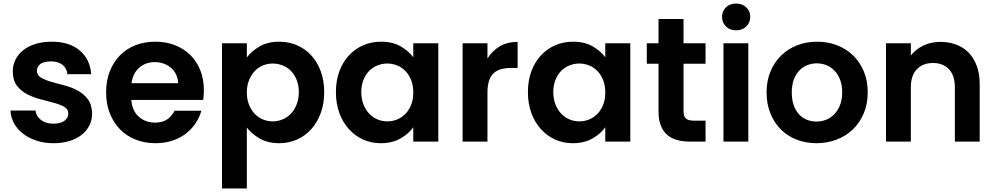

<svg xmlns="http://www.w3.org/2000/svg" viewBox="-20 -798 5605 1082"><path d="M499 -158Q499 -122 484 -91.5Q469 -61 440.5 -38.5Q412 -16 372 -3.5Q332 9 281 9Q229 9 185.5 -5.5Q142 -20 110 -44.5Q78 -69 59.5 -102.5Q41 -136 39 -175H180Q184 -143 211 -122Q238 -101 280 -101Q322 -101 343.5 -117.5Q365 -134 365 -158Q365 -183 342 -196Q319 -209 284 -218.5Q249 -228 208.5 -238.5Q168 -249 133 -267Q98 -285 75 -315.5Q52 -346 52 -397Q52 -431 67 -461.5Q82 -492 110 -514.5Q138 -537 179 -550Q220 -563 271 -563Q372 -563 430 -513Q488 -463 494 -380H360Q357 -412 333 -432Q309 -452 267 -452Q228 -452 208 -437.5Q188 -423 188 -399Q188 -374 211 -360.5Q234 -347 268 -337Q302 -327 342 -317Q382 -307 416.5 -288.5Q451 -270 474.5 -239.5Q498 -209 499 -158Z M852 -448Q801 -448 765 -417Q729 -386 721 -329H984Q983 -356 972.5 -378Q962 -400 944 -415.5Q926 -431 902.5 -439.5Q879 -448 852 -448ZM1115 -174Q1104 -136 1081.5 -102.5Q1059 -69 1026 -44Q993 -19 950 -5Q907 9 856 9Q796 9 745 -11Q694 -31 657 -68.5Q620 -106 599 -159Q578 -212 578 -277Q578 -343 598.5 -395.5Q619 -448 655.5 -485.5Q692 -523 743 -543Q794 -563 856 -563Q916 -563 966 -543.5Q1016 -524 1052.5 -488Q1089 -452 1109 -401.5Q1129 -351 1129 -289Q1129 -275 1128 -262Q1127 -249 1125 -235H720Q725 -173 762.5 -140Q800 -107 853 -107Q898 -107 924 -126.5Q950 -146 964 -174Z M1371 -474Q1396 -509 1442.5 -536Q1489 -563 1554 -563Q1607 -563 1653.5 -543Q1700 -523 1734 -486Q1768 -449 1787.5 -396.5Q1807 -344 1807 -279Q1807 -214 1787.5 -161Q1768 -108 1734 -70Q1700 -32 1653.5 -11.5Q1607 9 1554 9Q1488 9 1442.5 -18Q1397 -45 1371 -79V264H1231V-554H1371ZM1664 -279Q1664 -318 1651.5 -348.5Q1639 -379 1619 -399Q1599 -419 1572 -429.5Q1545 -440 1517 -440Q1489 -440 1462.5 -429.5Q1436 -419 1416 -398Q1396 -377 1383.5 -346.5Q1371 -316 1371 -277Q1371 -238 1383.5 -207.5Q1396 -177 1416 -156Q1436 -135 1462.5 -124.5Q1489 -114 1517 -114Q1545 -114 1572 -125Q1599 -136 1619 -157Q1639 -178 1651.5 -209Q1664 -240 1664 -279Z M1873 -279Q1873 -344 1892.5 -396.5Q1912 -449 1946.5 -486Q1981 -523 2027 -543Q2073 -563 2126 -563Q2193 -563 2238.5 -536.5Q2284 -510 2309 -475V-554H2450V0H2309V-81Q2284 -45 2237.5 -18Q2191 9 2125 9Q2072 9 2026.5 -11.5Q1981 -32 1946.5 -70Q1912 -108 1892.5 -161Q1873 -214 1873 -279ZM2309 -277Q2309 -316 2297 -346.5Q2285 -377 2264.5 -398Q2244 -419 2217.5 -429.5Q2191 -440 2162 -440Q2134 -440 2107.5 -429.5Q2081 -419 2061 -399Q2041 -379 2028.5 -348.5Q2016 -318 2016 -279Q2016 -240 2028.5 -209Q2041 -178 2061 -157Q2081 -136 2107.5 -125Q2134 -114 2162 -114Q2191 -114 2217.5 -124.5Q2244 -135 2264.5 -156Q2285 -177 2297 -207.5Q2309 -238 2309 -277Z M2727 0H2587V-554H2727V-468Q2753 -511 2796 -536.5Q2839 -562 2897 -562V-415H2860Q2829 -415 2804.5 -408.5Q2780 -402 2762.5 -386Q2745 -370 2736 -343Q2727 -316 2727 -276Z M2955 -279Q2955 -344 2974.5 -396.5Q2994 -449 3028.5 -486Q3063 -523 3109 -543Q3155 -563 3208 -563Q3275 -563 3320.5 -536.5Q3366 -510 3391 -475V-554H3532V0H3391V-81Q3366 -45 3319.5 -18Q3273 9 3207 9Q3154 9 3108.5 -11.5Q3063 -32 3028.5 -70Q2994 -108 2974.5 -161Q2955 -214 2955 -279ZM3391 -277Q3391 -316 3379 -346.5Q3367 -377 3346.5 -398Q3326 -419 3299.5 -429.5Q3273 -440 3244 -440Q3216 -440 3189.5 -429.5Q3163 -419 3143 -399Q3123 -379 3110.5 -348.5Q3098 -318 3098 -279Q3098 -240 3110.5 -209Q3123 -178 3143 -157Q3163 -136 3189.5 -125Q3216 -114 3244 -114Q3273 -114 3299.5 -124.5Q3326 -135 3346.5 -156Q3367 -177 3379 -207.5Q3391 -238 3391 -277Z M3691 -439H3625V-554H3691V-691H3832V-554H3956V-439H3832V-171Q3832 -143 3845 -130.5Q3858 -118 3891 -118H3956V0H3868Q3828 0 3795.5 -9Q3763 -18 3739.5 -38.5Q3716 -59 3703.5 -91.5Q3691 -124 3691 -172Z M4057 -554H4197V0H4057ZM4128 -627Q4093 -627 4071 -649Q4049 -671 4049 -703Q4049 -735 4071 -756.5Q4093 -778 4128 -778Q4163 -778 4185.5 -756.5Q4208 -735 4208 -703Q4208 -671 4185.5 -649Q4163 -627 4128 -627Z M4870 -277Q4870 -212 4847.5 -159Q4825 -106 4786 -68.5Q4747 -31 4694 -11Q4641 9 4581 9Q4521 9 4469.5 -11Q4418 -31 4380.5 -68.5Q4343 -106 4321.5 -159Q4300 -212 4300 -277Q4300 -343 4322 -395.5Q4344 -448 4382.5 -485.5Q4421 -523 4473 -543Q4525 -563 4585 -563Q4645 -563 4697 -543Q4749 -523 4787.5 -485.5Q4826 -448 4848 -395.5Q4870 -343 4870 -277ZM4442 -277Q4442 -236 4453 -205Q4464 -174 4483 -153.5Q4502 -133 4527.5 -123Q4553 -113 4581 -113Q4609 -113 4635 -123Q4661 -133 4681 -153.5Q4701 -174 4713.5 -205Q4726 -236 4726 -277Q4726 -319 4714 -349.5Q4702 -380 4682 -400.5Q4662 -421 4636.5 -431Q4611 -441 4583 -441Q4555 -441 4529.5 -431Q4504 -421 4484.5 -400.5Q4465 -380 4453.5 -349.5Q4442 -319 4442 -277Z M5361 -306Q5361 -373 5327.5 -408Q5294 -443 5238 -443Q5181 -443 5147 -408Q5113 -373 5113 -306V0H4973V-554H5113V-485Q5140 -520 5183 -541Q5226 -562 5280 -562Q5328 -562 5369 -546.5Q5410 -531 5439 -501Q5468 -471 5484.5 -426.5Q5501 -382 5501 -325V0H5361Z"/></svg>

Font: Poppins SemiBold
Style: Regular
Weight: 600
Designer: Ninad Kale (Devanagari), Jonny Pinhorn (Latin)
Foundry: Indian Type Foundry
Version: Version 3.002 2017